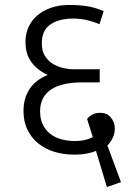

<svg xmlns="http://www.w3.org/2000/svg" viewBox="-20 -658 521 776"><path d="M444 -139Q444 -117 435 -99.5Q426 -82 414 -70L469 78L412 98L368 -48Q354 -42 331.5 -37.5Q309 -33 281 -33Q237 -33 199.5 -44.5Q162 -56 134.5 -78.5Q107 -101 91 -133.5Q75 -166 75 -209Q75 -262 100 -299Q125 -336 173 -355Q133 -373 108 -405.5Q83 -438 83 -489Q83 -521 95 -548Q107 -575 130 -595Q153 -615 186 -626.5Q219 -638 261 -638Q299 -638 331.5 -633Q364 -628 399 -613L382 -560Q329 -583 276 -583Q219 -583 184 -559.5Q149 -536 149 -483Q149 -453 161 -433Q173 -413 192 -401Q211 -389 234 -383.5Q257 -378 280 -378H383V-325H313Q227 -325 184.5 -295Q142 -265 142 -208Q142 -177 153 -154.5Q164 -132 183 -117Q202 -102 228 -95Q254 -88 283 -88Q305 -88 322.5 -92Q340 -96 355 -104L332 -177Q337 -185 350.5 -193.5Q364 -202 385 -202Q413 -202 428.5 -182.5Q444 -163 444 -139Z"/></svg>

Font: Ek Mukta Light
Style: Regular
Weight: 300
Designer: Girish Dalvi and Yashodeep Gholap
Foundry: Ek Type
Version: Version 2.538;PS 1.002;hotconv 16.6.51;makeotf.lib2.5.65220;